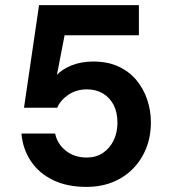

<svg xmlns="http://www.w3.org/2000/svg" viewBox="-20 -720 662 752"><path d="M319 12Q242 12 187 -15Q132 -42 100.5 -89.5Q69 -137 64 -197H196Q204 -157 237.5 -130Q271 -103 320 -103Q356 -103 383 -121Q410 -139 425 -170Q440 -201 440 -239Q440 -280 425 -309Q410 -338 383 -354Q356 -370 321 -370Q279 -370 248 -349Q217 -328 204 -298H74L133 -700H524V-582H233L203 -427Q225 -450 262 -464.5Q299 -479 345 -479Q402 -479 444 -459.5Q486 -440 514 -406.5Q542 -373 556.5 -330Q571 -287 571 -241Q571 -185 552.5 -139Q534 -93 500.5 -59Q467 -25 421 -6.5Q375 12 319 12Z"/></svg>

Font: DM Sans 18pt
Style: Bold
Weight: 700
Designer: Colophon Foundry, Jonny Pinhorn
Foundry: Colophon Foundry
Version: Version 4.004;gftools[0.9.30]